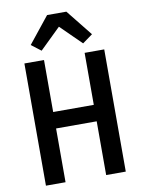

<svg xmlns="http://www.w3.org/2000/svg" viewBox="-101 -1012 801 1080"><g transform="rotate(-10 300.0 -472.0)"><path d="M416 -307H184V0H72V-698H184V-401H416V-698H528V0H416ZM355 -944 475 -794 417 -752 299 -868 180 -752 125 -794 245 -944Z"/></g></svg>

Font: IBM Plex Mono Medium
Style: Regular
Weight: 500
Monospace: yes
Designer: Mike Abbink, Paul van der Laan, Pieter van Rosmalen
Foundry: Bold Monday
Version: Version 2.3